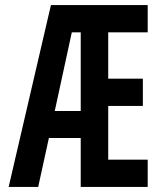

<svg xmlns="http://www.w3.org/2000/svg" viewBox="-20 -734 640 754"><path d="M14 0 180 -714H560V-607H405V-425H541V-318H405V-107H560V0H297V-192H172L130 0ZM262 -607 195 -298H297V-607Z"/></svg>

Font: Noto Sans Mono SemiBold
Style: Regular
Weight: 600
Designer: Monotype Design Team
Foundry: Monotype Imaging Inc.
Version: Version 2.014; ttfautohint (v1.8.4.7-5d5b)